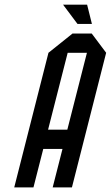

<svg xmlns="http://www.w3.org/2000/svg" viewBox="-20 -812 480 832"><path d="M125 0H41.7L190 -583.3L294.2 -666.7H377.5L440 -583.3L291.7 0H208.3L250.8 -166.7H167.5ZM188.3 -250H271.7L356.7 -583.3H273.3ZM378.3 -708.3H315.8L253.3 -791.7H357.5Z"/></svg>

Font: Yulong
Style: Italic
Weight: 400
Italic angle: -14.25°
Designer: GGBotNet
Foundry: f0n7.com
Version: 1.00